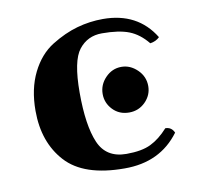

<svg xmlns="http://www.w3.org/2000/svg" viewBox="-59 -506 600 577"><g transform="rotate(-10 241.0 -217.0)"><path d="M279.8 -401.9Q235.8 -401.9 209.5 -368.4Q183.1 -335 183.1 -237.8Q183.1 -137.7 205.6 -85Q228 -32.2 290 -32.2Q336.9 -32.2 364.5 -45.7Q392.1 -59.1 418 -87.9Q437 -87.9 444.8 -69.8Q385.7 10.3 276.9 9.8Q152.8 9.8 97.9 -50.5Q43 -110.8 43 -207Q43 -273.9 67.4 -323Q91.8 -372.1 131.8 -397Q171.9 -421.9 210.9 -432.9Q250 -443.8 290 -443.8Q396 -443.8 446.8 -360.8Q435.5 -349.6 418 -347.2Q393.1 -377.9 362.3 -389.9Q331.5 -401.9 279.8 -401.9ZM319.8 -153.3Q289.6 -153.3 270 -173.8Q250.5 -194.3 250.5 -221.7Q250.5 -250 271 -271.2Q291.5 -292.5 319.8 -292.5Q346.7 -292.5 368.2 -271.7Q389.6 -251 389.6 -221.7Q389.6 -194.3 369.4 -173.8Q349.1 -153.3 319.8 -153.3Z"/></g></svg>

Font: Linux Biolinum O
Style: Bold
Weight: 700
Designer: Philipp H. Poll
Foundry: Philipp H. Poll
Version: Version 1.3.2